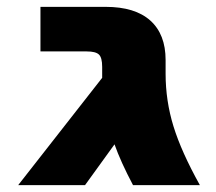

<svg xmlns="http://www.w3.org/2000/svg" viewBox="-20 -540 631 560"><path d="M278 -345Q278 -372 268.5 -381Q259 -390 233 -390H98V-520H288Q374 -520 418.5 -480Q463 -440 463 -365V-325Q463 -246 486 -171.5Q509 -97 563 0H368Q332 -68 314 -119L228 0H33L278 -313Z"/></svg>

Font: Mplus 1p Black
Style: Regular
Weight: 900
Version: Version 1.061